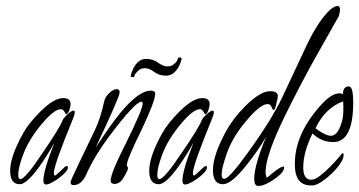

<svg xmlns="http://www.w3.org/2000/svg" viewBox="-20 -610 1201 642"><path d="M134 7Q125 7 125 -6Q125 -40 162 -133Q140 -93 111 -52Q69 6 46 6Q14 6 14 -39Q14 -86 56 -162Q75 -197 114 -236Q160 -282 191 -282Q216 -282 216 -262Q216 -254 211.5 -241Q207 -228 201 -228Q200 -228 195 -237Q190 -245 184 -245Q163 -245 127 -204Q76 -146 56 -89Q41 -49 41 -25Q41 -11 48 -11Q64 -11 122 -98Q150 -139 167 -166.5Q184 -194 189 -207Q192 -215 205.5 -227.5Q219 -240 226 -240Q230 -240 230 -234Q230 -228 224 -213Q160 -57 160 -32Q160 -23 164 -23Q167 -23 183 -39Q199 -55 203 -55Q207 -55 207 -49Q207 -41 192.5 -27.5Q178 -14 160.5 -3.5Q143 7 134 7Z M226 9Q216 9 216 0Q216 -7 243 -62L292 -164Q308 -197 316 -223.5Q324 -250 328 -269Q330 -283 344 -297.5Q358 -312 371 -312Q380 -312 380 -301Q380 -286 300 -117Q353 -197 381 -231Q444 -307 484 -307Q499 -307 499 -297Q499 -272 452 -173Q404 -76 404 -58Q404 -55 406 -53Q408 -51 408 -48Q408 -42 398.5 -25Q389 -8 383 -3Q373 5 364 5Q350 5 350 -6Q350 -31 404 -137Q457 -245 457 -263Q457 -270 453 -270Q432 -270 345 -154Q321 -122 302 -90.5Q283 -59 269 -28Q253 9 226 9ZM417 -356Q419 -366 425 -379.5Q431 -393 442 -403Q453 -413 469 -413Q492 -413 508.5 -400.5Q525 -388 540 -388Q554 -388 563.5 -397Q573 -406 574 -412Q575 -419 581.5 -418Q588 -417 587 -414Q586 -404 579.5 -390.5Q573 -377 562 -367Q551 -357 535 -357Q512 -357 495.5 -369.5Q479 -382 464 -382Q451 -382 441.5 -373Q432 -364 430 -358Q429 -351 422.5 -352Q416 -353 417 -356Z M599 7Q590 7 590 -6Q590 -40 627 -133Q605 -93 576 -52Q534 6 511 6Q479 6 479 -39Q479 -86 521 -162Q540 -197 579 -236Q625 -282 656 -282Q681 -282 681 -262Q681 -254 676.5 -241Q672 -228 666 -228Q665 -228 660 -237Q655 -245 649 -245Q628 -245 592 -204Q541 -146 521 -89Q506 -49 506 -25Q506 -11 513 -11Q529 -11 587 -98Q615 -139 632 -166.5Q649 -194 654 -207Q657 -215 670.5 -227.5Q684 -240 691 -240Q695 -240 695 -234Q695 -228 689 -213Q625 -57 625 -32Q625 -23 629 -23Q632 -23 648 -39Q664 -55 668 -55Q672 -55 672 -49Q672 -41 657.5 -27.5Q643 -14 625.5 -3.5Q608 7 599 7Z M844 12Q830 12 830 -12Q830 -57 870 -153Q856 -128 839.5 -105Q823 -82 806 -60Q754 6 726 6Q692 6 692 -41Q692 -92 738 -175Q761 -216 800 -255Q850 -305 883 -305Q909 -305 909 -289Q909 -283 904 -263Q900 -242 894 -242Q892 -242 888 -252Q884 -262 875 -262Q853 -262 814 -218Q759 -157 738 -96Q721 -47 721 -27Q721 -12 730 -12Q746 -12 809 -100Q833 -133 851 -160Q869 -187 882 -208Q893 -227 903.5 -245.5Q914 -264 923 -283L1007 -462Q1026 -502 1049 -536Q1087 -590 1109 -590Q1117 -590 1117 -578Q1117 -571 1113 -556Q1112 -555 1097 -528Q1082 -501 1052 -448Q1017 -387 987 -329.5Q957 -272 931 -219Q868 -89 868 -35Q868 -25 871 -17Q871 -16 872 -16Q874 -16 896 -35Q919 -53 927 -53Q929 -53 930 -52V-50Q930 -38 913.5 -23.5Q897 -9 877 1.5Q857 12 844 12Z M1020 10Q966 10 966 -59V-64Q966 -159 1048 -253Q1087 -298 1115 -298Q1123 -298 1127 -294Q1126 -321 1147 -321Q1161 -321 1161 -267Q1161 -135 1094 -135Q1054 -135 1025 -164Q994 -101 994 -50Q994 -9 1021 -9Q1033 -9 1050.5 -22.5Q1068 -36 1085 -53.5Q1102 -71 1113.5 -84.5Q1125 -98 1125 -98Q1129 -98 1129 -92Q1129 -80 1118 -63.5Q1107 -47 1090.5 -31Q1074 -15 1057 -3.5Q1040 8 1028 10ZM1086 -156Q1106 -156 1118 -188Q1128 -212 1128 -238V-254Q1128 -265 1127.5 -269.5Q1127 -274 1127 -271Q1067 -249 1035 -181Q1069 -156 1086 -156Z"/></svg>

Font: Petemoss
Style: Regular
Weight: 400
Designer: Robert E. Leuschke
Foundry: Robert E. Leuschke
Version: Version 1.010; ttfautohint (v1.8.3)